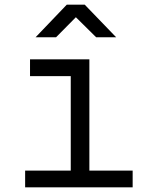

<svg xmlns="http://www.w3.org/2000/svg" viewBox="-20 -805 640 825"><path d="M88 0V-72H284V-478H109V-550H364V-72H550V0ZM133 -645 267 -785H344L479 -645H393L306 -731L221 -645Z"/></svg>

Font: Tiny Light
Style: Regular
Weight: 300
Monospace: yes
Designer: Philipp Nurullin, Konstantin Bulenkov
Foundry: JetBrains
Version: Version 2.251; ttfautohint (v1.8.4.7-5d5b)